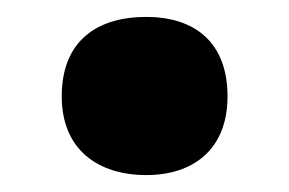

<svg xmlns="http://www.w3.org/2000/svg" viewBox="-20 -195 342 227"><path d="M53 -81C53 -18 96 12 153 12C208 12 249 -18 249 -81C249 -147 208 -175 153 -175C95 -175 53 -147 53 -81Z"/></svg>

Font: Noto Sans Sinhala SemiCondensed Black
Style: Regular
Weight: 900
Width: 4
Designer: Jelle Bosma - Monotype Design Team
Foundry: Monotype Imaging Inc.
Version: Version 2.006